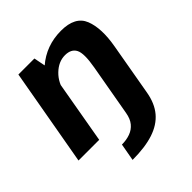

<svg xmlns="http://www.w3.org/2000/svg" viewBox="-229 -742 1102 1102"><g transform="rotate(-45 322.0 -190.5)"><path d="M211.5 217Q312.5 217 381.5 194.5Q450.5 172 490.5 124.5Q530.5 77 543.5 0H375.5Q368.5 41 348.5 65.2Q328.5 89.5 298 100.5Q267.5 111.5 230.5 111.5ZM-10.5 0H157.5L244 -494L224.5 -593H94.5ZM375.5 0H543.5L599 -316.5Q621.5 -443.5 590.8 -520.8Q560 -598 445.5 -598Q324.5 -598 236.5 -521.8Q148.5 -445.5 134.5 -367L209.5 -329.5Q221.5 -397.5 265.5 -440Q309.5 -482.5 362 -482.5Q412 -482.5 430.2 -447.5Q448.5 -412.5 431 -314Z"/></g></svg>

Font: Anybody
Style: Bold Italic
Weight: 700
Italic angle: -10°
Designer: Tyler Finck
Foundry: Etcetera Type Company
Version: Version 1.113;gftools[0.9.25]